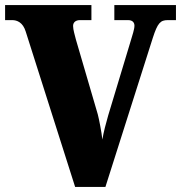

<svg xmlns="http://www.w3.org/2000/svg" viewBox="-20 -734 711 754"><path d="M81 -610 275 0H394L580 -585C599 -644 610 -655 639 -655H671V-714H429V-655H483C501 -655 508 -645 508 -633C508 -619 500 -596 492 -569L405 -281C397 -254 386 -212 382 -186C379 -215 369 -266 364 -285L278 -579C274 -596 267 -617 267 -632C267 -646 277 -655 294 -655H339V-714H0V-655H28C47 -655 70 -646 81 -610Z"/></svg>

Font: Noto Serif Devanagari SemiCondensed Black
Style: Regular
Weight: 900
Width: 4
Designer: Universal Thirst, Indian Type Foundry and the Monotype Design Team
Foundry: Monotype Imaging Inc.
Version: Version 2.004